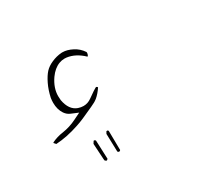

<svg xmlns="http://www.w3.org/2000/svg" viewBox="-90 -231 680 637"><g transform="rotate(-30 250.0 88.0)"><path d="M250 52.7Q248.5 51.3 247.8 51.3Q247.1 51.3 246.6 51.3Q246.1 51.3 245.6 51.5Q245.1 51.8 244.1 52.2Q239.3 54.2 210.4 74.7Q196.3 85 179.7 85Q169.9 85 159.7 81.5Q130.9 71.3 123.5 30.3Q122.6 22.5 122.6 14.6Q122.6 -16.6 144 -47.4Q160.6 -70.8 182.1 -79.1Q192.4 -83 203.1 -83Q207 -83 210.9 -82.5Q243.7 -78.1 272.5 -50.3Q273.9 -50.8 274.9 -52.2Q277.8 -57.6 277.8 -62.5Q277.8 -64 277.3 -65.4Q265.1 -84 245.1 -94.2Q225.1 -104.5 208 -104.5Q206.1 -104.5 204.1 -104.5Q184.1 -103 165.5 -94.7Q147.5 -86.9 136.5 -75Q125.5 -63 115 -41.5Q104.5 -20 98.6 7.3Q97.2 17.1 97.2 25.4Q97.2 51.3 109.4 69.3Q117.2 80.6 128.9 85.4L155.8 96.7L129.9 109.4Q104.5 122.1 75.7 126.5Q53.2 129.4 32.2 139.6Q31.7 140.6 31.7 141.6L38.1 148.9Q80.1 146.5 126.5 130.9Q141.6 126 156.2 119.6Q185.1 106.9 199 100.3Q212.9 93.8 214.8 92.5Q216.8 91.3 218.8 90.1Q220.7 88.9 222.4 87.6Q224.1 86.4 226.1 85Q239.7 73.7 252 55.2ZM203.1 195.3 198.7 203.1 200.7 272Q201.7 273.4 204.1 274.9H208.5Q210 273.9 211.4 272L210.4 197.8Q208 194.8 206.3 194.8Q204.6 194.8 203.1 195.3ZM157.7 204.6Q154.8 201.2 152.3 201.2Q151.4 201.2 150.4 201.7L145 210.4L148.9 275.4Q149.9 276.9 153.3 279.8H156.7Q158.2 278.8 160.6 276.4Z"/></g></svg>

Font: NaikaiFont
Style: ExtraLight
Weight: 200
Version: Version 1.89